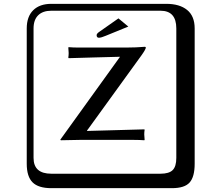

<svg xmlns="http://www.w3.org/2000/svg" viewBox="-20 -774 1140 1006"><path d="M608.9 -476.6Q562.5 -476.1 469.5 -472.9Q376.5 -469.7 339.8 -469.2L337.9 -472.2Q339.8 -484.4 339.8 -496.1Q339.8 -502.9 337.9 -524.9L339.8 -526.9Q363.8 -524.9 386.2 -524.9H644Q690.9 -524.9 738.8 -528.8Q743.7 -528.8 744.1 -524.9Q744.1 -516.1 721.2 -483.9L439.9 -95.2Q436 -92.3 436 -87.9L735.8 -96.2L737.8 -94.2Q735.8 -82 735.8 -69.8Q735.8 -63 737.8 -41L735.8 -39.1Q711.9 -41 683.1 -41H396Q396 -41 298.8 -39.1L295.9 -42Q300.8 -47.9 315.9 -69.8ZM249 -717.8Q204.1 -717.8 179.9 -693.8Q155.8 -669.9 155.8 -625V53.2Q155.8 136.2 249 136.2H820.8Q865.7 136.2 884.8 117.2Q903.8 98.1 903.8 53.2V-625Q903.8 -717.8 820.8 -717.8ZM1000 84Q1000 152.8 973.4 182.4Q946.8 211.9 880.9 211.9H249Q181.2 211.9 150.6 181.4Q120.1 150.9 120.1 84V-625Q120.1 -687 154.1 -720.5Q188 -753.9 249 -753.9H851.1Q920.9 -753.9 960.4 -721.9Q1000 -689.9 1000 -625ZM600.6 -677.7 652.3 -634.8 533.7 -586.4Q511.2 -576.7 498.5 -576.2Q486.3 -576.2 486.3 -589.8Q486.3 -597.2 498.5 -606Z"/></svg>

Font: Linux Biolinum Keyboard
Style: Regular
Weight: 700
Designer: Philipp H. Poll
Foundry: Philipp H. Poll
Version: Version 0.6.1 ; ttfautohint (v0.9)